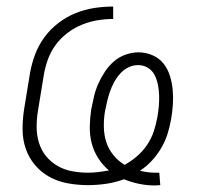

<svg xmlns="http://www.w3.org/2000/svg" viewBox="-20 -558 640 587"><path d="M453 9Q429 9 405 4Q381 -1 359 -10Q332 0 304 4Q276 8 249 8Q218 8 187.5 2.5Q157 -3 131.5 -17Q106 -31 87 -53.5Q68 -76 58.5 -104Q49 -132 49 -163.5Q49 -195 54 -226L72 -336Q77 -364 87.5 -392Q98 -420 116 -444.5Q134 -469 159 -488Q184 -507 211.5 -518Q239 -529 268 -533.5Q297 -538 326 -538V-500Q302 -500 278 -496Q254 -492 230.5 -482.5Q207 -473 186 -457Q165 -441 150 -420.5Q135 -400 126.5 -376.5Q118 -353 114 -329L96 -219Q92 -195 92 -170Q92 -145 99 -122Q106 -99 120.5 -81Q135 -63 155.5 -51Q176 -39 200.5 -34.5Q225 -30 249 -30Q265 -30 281 -32Q297 -34 313 -37Q294 -53 280.5 -74Q267 -95 260.5 -119.5Q254 -144 254.5 -171Q255 -198 259 -224Q263 -244 267.5 -263.5Q272 -283 280.5 -302Q289 -321 300.5 -338.5Q312 -356 328 -370Q344 -384 364 -391Q384 -398 403 -398Q426 -398 446.5 -389Q467 -380 480 -363.5Q493 -347 499.5 -326Q506 -305 508 -283Q510 -261 508.5 -238Q507 -215 503 -193Q499 -170 492 -148Q485 -126 473 -105.5Q461 -85 444.5 -67Q428 -49 408 -36Q420 -33 431.5 -31.5Q443 -30 455 -30Q458 -30 461 -30Q464 -30 467 -30L470 8Q466 8 462 8.5Q458 9 453 9ZM361 -54Q381 -65 399 -80.5Q417 -96 430 -115.5Q443 -135 450 -156Q457 -177 461 -199Q464 -216 465.5 -232.5Q467 -249 466.5 -265.5Q466 -282 463 -298Q460 -314 453 -328Q446 -342 432.5 -350.5Q419 -359 402 -359Q387 -359 372.5 -352Q358 -345 347 -332.5Q336 -320 328.5 -306Q321 -292 316 -277.5Q311 -263 307.5 -248Q304 -233 301 -218Q297 -194 297.5 -169.5Q298 -145 305 -123.5Q312 -102 326.5 -84Q341 -66 361 -54Z"/></svg>

Font: Iosevka Slab XLtExObl
Style: Regular
Weight: 200
Width: 7
Italic angle: -9°
Monospace: yes
Designer: Belleve Invis
Foundry: Belleve Invis
Version: Version 11.1.1; ttfautohint (v1.8.3)